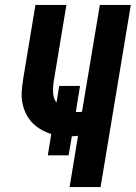

<svg xmlns="http://www.w3.org/2000/svg" viewBox="-20 -755 548 775"><path d="M261 0 295 -207Q289 -206 282.5 -205.5Q276 -205 270 -205L257 -128H173L187 -214Q165 -221 145 -232.5Q125 -244 109.5 -260.5Q94 -277 84 -298Q74 -319 70 -342Q66 -365 68 -389.5Q70 -414 74 -439L123 -735H248L196 -421Q193 -400 194.5 -378.5Q196 -357 208 -341L219 -408H303L286 -303Q289 -303 291.5 -303Q294 -303 296 -303Q300 -303 303.5 -303Q307 -303 311 -304L383 -735H508L386 0Z"/></svg>

Font: Iosevka Curly XBdObl
Style: Regular
Weight: 800
Italic angle: -9°
Monospace: yes
Designer: Belleve Invis
Foundry: Belleve Invis
Version: Version 11.1.0; ttfautohint (v1.8.3)